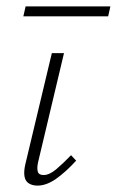

<svg xmlns="http://www.w3.org/2000/svg" viewBox="-20 -576 365 600"><path d="M97 4Q81 4 70 -3Q59 -10 56.5 -25Q54 -40 59 -62L142 -410H180L99 -69Q95 -51 98 -40Q101 -29 116 -29Q134 -29 155 -46.5Q176 -64 202 -91L218 -74Q185 -38 155 -17Q125 4 97 4ZM53 -525 60 -556H325L318 -525Z"/></svg>

Font: Ysabeau ExtraLight
Style: Italic
Weight: 250
Italic angle: -12°
Version: Version 2.000;gftools[0.9.27.dev2+g8671c4b]